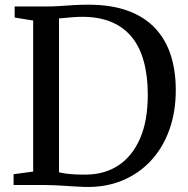

<svg xmlns="http://www.w3.org/2000/svg" viewBox="-20 -770 783 799"><path d="M334.5 8Q315.5 7.5 294.8 6.2Q274 5 252.5 3.5Q231 2 210.5 1Q190 0 171.5 0H36.5V-45L118 -56V-684.5L41 -697V-743H170Q200 -743 229.2 -745Q258.5 -747 287.5 -748.8Q316.5 -750.5 346.5 -750.5Q443 -750.5 512 -725.2Q581 -700 625.2 -653Q669.5 -606 690.5 -540.8Q711.5 -475.5 711.5 -395Q711.5 -304 684.5 -229.2Q657.5 -154.5 607.5 -100.8Q557.5 -47 488.2 -18.5Q419 10 334.5 8ZM341 -43.5Q416.5 -44.5 473.5 -82.2Q530.5 -120 562.8 -193.5Q595 -267 595 -376Q595 -454.5 578.2 -515Q561.5 -575.5 527.8 -616.5Q494 -657.5 442.8 -678.8Q391.5 -700 322.5 -700Q302 -700 283.8 -698.5Q265.5 -697 250.8 -695.5Q236 -694 225.5 -693.5V-53Q244.5 -48.5 263.8 -46.5Q283 -44.5 302.2 -43.8Q321.5 -43 341 -43.5Z"/></svg>

Font: Merriweather 36pt
Style: Regular
Weight: 400
Designer: Eben Sorkin
Foundry: Eben Sorkin
Version: Version 2.100